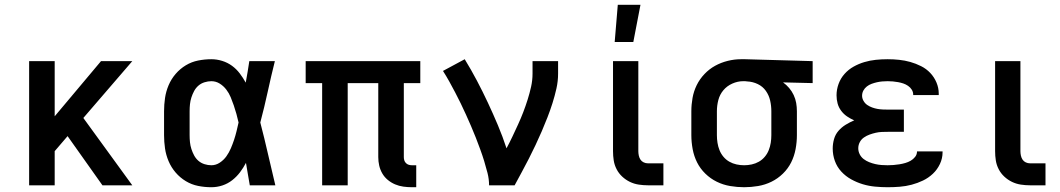

<svg xmlns="http://www.w3.org/2000/svg" viewBox="-20 -776 4440 804"><path d="M102 0V-520H209V-289L403 -520H534L329 -282L534 0H409L263 -206L209 -143V0Z M865 8Q837 8 809.5 2.5Q782 -3 758 -17.5Q734 -32 715.5 -53.5Q697 -75 686 -101Q675 -127 671 -154.5Q667 -182 667 -210V-310Q667 -338 671 -365.5Q675 -393 686 -419Q697 -445 715.5 -466.5Q734 -488 758 -502.5Q782 -517 809.5 -522.5Q837 -528 865 -528Q888 -528 910.5 -521Q933 -514 951.5 -500.5Q970 -487 984 -468.5Q998 -450 1009 -430Q1013 -453 1017 -475.5Q1021 -498 1024 -520H1131Q1115 -456 1101 -391.5Q1087 -327 1070 -263Q1087 -198 1102 -132Q1117 -66 1133 0H1026Q1022 -23 1018 -46.5Q1014 -70 1010 -94Q999 -73 985 -54.5Q971 -36 952.5 -21.5Q934 -7 911.5 0.5Q889 8 865 8ZM865 -84Q884 -84 900.5 -95Q917 -106 928 -121.5Q939 -137 946.5 -154.5Q954 -172 960 -190Q966 -208 970.5 -226.5Q975 -245 979 -263Q975 -281 970 -299Q965 -317 959 -334.5Q953 -352 946 -369Q939 -386 927.5 -401Q916 -416 900 -426Q884 -436 865 -436Q851 -436 836.5 -431.5Q822 -427 811 -417.5Q800 -408 793 -395Q786 -382 781.5 -368Q777 -354 775.5 -339.5Q774 -325 774 -310V-210Q774 -195 775.5 -180.5Q777 -166 781.5 -152Q786 -138 793 -125Q800 -112 811 -102.5Q822 -93 836.5 -88.5Q851 -84 865 -84Z M1723 8H1705Q1687 8 1669 5.5Q1651 3 1634.5 -4Q1618 -11 1604 -22.5Q1590 -34 1581 -49.5Q1572 -65 1568 -82.5Q1564 -100 1564 -118V-428H1436V0H1329V-428H1260V-520H1740V-428H1671V-118Q1671 -111 1673 -104.5Q1675 -98 1680 -93Q1685 -88 1691.5 -86Q1698 -84 1705 -84H1723Z M2028 0Q2028 -26 2021.5 -51.5Q2015 -77 2007.5 -101.5Q2000 -126 1991 -150.5Q1982 -175 1972.5 -199.5Q1963 -224 1952.5 -248Q1942 -272 1931.5 -295.5Q1921 -319 1909.5 -342.5Q1898 -366 1886 -389Q1874 -412 1861.5 -434.5Q1849 -457 1835 -479L1926 -528Q1953 -484 1977 -438.5Q2001 -393 2023 -346Q2045 -299 2065 -251.5Q2085 -204 2101 -155Q2114 -179 2126 -204.5Q2138 -230 2149.5 -255Q2161 -280 2171 -306Q2181 -332 2189.5 -359Q2198 -386 2204 -413Q2210 -440 2210 -468V-520H2317V-468Q2317 -436 2310 -405Q2303 -374 2293.5 -344Q2284 -314 2272.5 -284.5Q2261 -255 2248.5 -226Q2236 -197 2222.5 -168.5Q2209 -140 2194.5 -111.5Q2180 -83 2165 -55.5Q2150 -28 2135 0Z M2758 0H2694Q2674 0 2654.5 -3Q2635 -6 2617.5 -14.5Q2600 -23 2585.5 -36.5Q2571 -50 2562 -67.5Q2553 -85 2550 -104Q2547 -123 2547 -143V-520H2653V-143Q2653 -134 2655 -124.5Q2657 -115 2662 -107.5Q2667 -100 2675.5 -96Q2684 -92 2694 -92H2758ZM2554 -600 2567 -756H2662L2632 -600Z M3096 8Q3067 8 3037.5 3Q3008 -2 2981.5 -15Q2955 -28 2933.5 -49Q2912 -70 2899 -96Q2886 -122 2880.5 -151.5Q2875 -181 2875 -210V-310Q2875 -338 2880 -366Q2885 -394 2897.5 -419.5Q2910 -445 2930 -466Q2950 -487 2974.5 -500.5Q2999 -514 3027 -521Q3055 -528 3083 -528H3100L3383 -520V-428L3259 -431Q3273 -421 3284.5 -407.5Q3296 -394 3303.5 -378Q3311 -362 3314 -345Q3317 -328 3317 -310V-210Q3317 -181 3311.5 -151.5Q3306 -122 3293 -96Q3280 -70 3258.5 -49Q3237 -28 3210.5 -15Q3184 -2 3154.5 3Q3125 8 3096 8ZM3096 -84Q3112 -84 3128 -87.5Q3144 -91 3158 -99Q3172 -107 3182.5 -119.5Q3193 -132 3199 -147Q3205 -162 3207.5 -178Q3210 -194 3210 -210V-310Q3210 -333 3205 -355Q3200 -377 3187 -395.5Q3174 -414 3153 -424Q3132 -434 3109 -435L3100 -436H3092Q3069 -436 3046.5 -426Q3024 -416 3009 -398Q2994 -380 2988 -357Q2982 -334 2982 -310V-210Q2982 -194 2984.5 -178Q2987 -162 2993 -147Q2999 -132 3009.5 -119.5Q3020 -107 3034 -99Q3048 -91 3064 -87.5Q3080 -84 3096 -84Z M3697 8Q3671 8 3644.5 5.5Q3618 3 3593 -4.5Q3568 -12 3544.5 -25Q3521 -38 3503 -57.5Q3485 -77 3476 -102Q3467 -127 3467 -154Q3467 -174 3472.5 -193.5Q3478 -213 3491 -228Q3504 -243 3521 -253.5Q3538 -264 3557 -272Q3541 -279 3527 -288.5Q3513 -298 3502.5 -312Q3492 -326 3487.5 -342.5Q3483 -359 3483 -377Q3483 -401 3491.5 -424.5Q3500 -448 3516.5 -466.5Q3533 -485 3554.5 -497Q3576 -509 3599.5 -516Q3623 -523 3647.5 -525.5Q3672 -528 3697 -528Q3721 -528 3745 -525.5Q3769 -523 3792 -516.5Q3815 -510 3837 -499Q3859 -488 3875.5 -470.5Q3892 -453 3901.5 -430.5Q3911 -408 3911 -384V-378H3804V-380Q3804 -391 3798 -400.5Q3792 -410 3782.5 -416.5Q3773 -423 3762.5 -426.5Q3752 -430 3741 -432Q3730 -434 3719 -435Q3708 -436 3697 -436Q3686 -436 3674.5 -435Q3663 -434 3652 -431.5Q3641 -429 3630 -425Q3619 -421 3610 -414Q3601 -407 3595.5 -397Q3590 -387 3590 -375Q3590 -364 3596 -353.5Q3602 -343 3611.5 -336.5Q3621 -330 3632 -326Q3643 -322 3654 -320Q3665 -318 3676.5 -317.5Q3688 -317 3700 -317H3765V-224H3700Q3687 -224 3673.5 -223.5Q3660 -223 3647 -220Q3634 -217 3621.5 -212.5Q3609 -208 3598 -200.5Q3587 -193 3580.5 -181Q3574 -169 3574 -155Q3574 -142 3580 -130Q3586 -118 3596.5 -110Q3607 -102 3619.5 -97Q3632 -92 3645 -89Q3658 -86 3671 -85Q3684 -84 3697 -84Q3709 -84 3721.5 -85Q3734 -86 3746.5 -88Q3759 -90 3771 -93.5Q3783 -97 3793.5 -103Q3804 -109 3812 -119Q3820 -129 3820 -142H3927V-138Q3927 -113 3916 -89.5Q3905 -66 3886.5 -48.5Q3868 -31 3845 -20Q3822 -9 3797.5 -2.5Q3773 4 3747.5 6Q3722 8 3697 8Z M4358 0H4294Q4274 0 4254.5 -3Q4235 -6 4217.5 -14.5Q4200 -23 4185.5 -36.5Q4171 -50 4162 -67.5Q4153 -85 4150 -104Q4147 -123 4147 -143V-520H4253V-143Q4253 -134 4255 -124.5Q4257 -115 4262 -107.5Q4267 -100 4275.5 -96Q4284 -92 4294 -92H4358Z"/></svg>

Font: Iosevka Aile Semibold
Style: Regular
Weight: 600
Designer: Belleve Invis
Foundry: Belleve Invis
Version: Version 31.1.0; ttfautohint (v1.8.4)